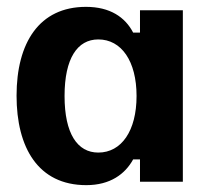

<svg xmlns="http://www.w3.org/2000/svg" viewBox="-20 -530 615 560"><path d="M231.7 10C301.7 10 345 -22.5 368.3 -65H388.3V0H513.3V-500H388.3V-435H368.3C345 -480 300.8 -510 230.8 -510C94.2 -510 28.3 -405 28.3 -250.8C28.3 -100 90.8 10 231.7 10ZM266.7 -85C205.8 -85 168.3 -140 168.3 -250C168.3 -360 205.8 -415 266.7 -415C334.2 -415 378.3 -351.7 378.3 -250C378.3 -148.3 334.2 -85 266.7 -85Z"/></svg>

Font: Familjen Grotesk
Style: Bold
Weight: 700
Designer: Anders Wikstroem, Jonas Baeckman, Matilda Gysing, Kristian Moeller
Foundry: Familjen STHLM AB
Version: Version 2.000